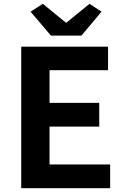

<svg xmlns="http://www.w3.org/2000/svg" viewBox="-20 -984 655 1004"><path d="M91 0H556V-124H239V-322H499V-446H239V-617H545V-740H91ZM246 -798H406L511 -923L448 -964L328 -866H324L204 -964L140 -923Z"/></svg>

Font: Genne Gothic Bold
Style: Regular
Weight: 700
Designer: Ryoko NISHIZUKA (kana & ideographs); Paul D. Hunt (Latin, Greek & Cyrillic); Wenlong ZHANG (bopomofo); Sandoll Communica
Foundry: Adobe Systems Incorporated
Version: Version 1.004;PS 1.004;hotconv 16.6.51;makeotf.lib2.5.65220